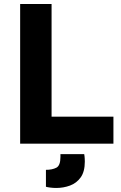

<svg xmlns="http://www.w3.org/2000/svg" viewBox="-20 -713 603 953"><path d="M80 0V-693H236V-134H543V0ZM259 220Q244 220 229 218Q214 216 208 214V130Q239 130 259.5 119.5Q280 109 280 66V52H398Q400 63 400.5 74Q401 85 401 89Q401 139 380.5 167.5Q360 196 327.5 208Q295 220 259 220Z"/></svg>

Font: Ubuntu Sans ExtraBold
Style: Regular
Weight: 800
Designer: Dalton Maag Ltd
Foundry: Dalton Maag Ltd
Version: Version 1.006; ttfautohint (v1.8.4.7-5d5b)